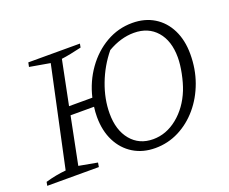

<svg xmlns="http://www.w3.org/2000/svg" viewBox="-116 -831 1212 1014"><g transform="rotate(-20 490.0 -323.5)"><path d="M-7 0 -3 -21Q56 -38 112 -43L232 -603L117 -623L122 -647H412L408 -626Q373 -618 346 -612.5Q319 -607 295 -604L245 -356H376Q396 -441 444.5 -509Q493 -577 561 -616Q629 -655 708 -655Q778 -655 830.5 -623Q883 -591 912 -532.5Q941 -474 941 -396Q941 -312 914.5 -239Q888 -166 841 -110.5Q794 -55 732 -23.5Q670 8 599 8Q529 8 476 -24.5Q423 -57 393.5 -115.5Q364 -174 364 -252Q364 -280 368 -308H236L183 -43L287 -24L283 0ZM604 -40Q678 -40 741 -91Q804 -142 838 -226Q853 -264 863 -313.5Q873 -363 873 -402Q873 -495 826 -549Q779 -603 698 -603Q625 -603 551 -560Q496 -493 464.5 -410Q433 -327 433 -246Q433 -152 479.5 -96Q526 -40 604 -40Z"/></g></svg>

Font: Piazzolla Light
Style: Italic
Weight: 300
Italic angle: -11.3°
Designer: Juan Pablo del Peral
Foundry: Huerta Tipografica
Version: Version 1.330